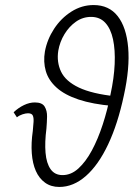

<svg xmlns="http://www.w3.org/2000/svg" viewBox="-20 -731 546 761"><path d="M110 -212Q112 -232 113 -248Q114 -264 110 -273Q106 -282 91 -282Q82 -282 69.5 -278Q57 -274 47 -266L34 -286Q53 -304 75 -314.5Q97 -325 118 -325Q147 -325 157 -308.5Q167 -292 166.5 -268.5Q166 -245 164 -221Q157 -167 160.5 -125.5Q164 -84 180.5 -60.5Q197 -37 228 -37Q262 -37 291 -63.5Q320 -90 344 -134.5Q368 -179 387 -237Q406 -295 418 -357Q432 -421 434.5 -477Q437 -533 428 -575Q419 -617 397.5 -640.5Q376 -664 341 -664Q308 -664 281 -645Q254 -626 235.5 -595.5Q217 -565 211 -530Q204 -485 222 -447Q240 -409 292.5 -384Q345 -359 440 -349L428 -311Q347 -318 291.5 -336.5Q236 -355 204 -384Q172 -413 161.5 -449.5Q151 -486 158 -527Q167 -575 194.5 -617Q222 -659 263 -685Q304 -711 351 -711Q412 -711 446.5 -667Q481 -623 488 -542.5Q495 -462 471 -353Q447 -240 408.5 -158.5Q370 -77 320.5 -33.5Q271 10 215 10Q182 10 158.5 -7Q135 -24 122 -53.5Q109 -83 106 -123.5Q103 -164 110 -212Z"/></svg>

Font: Ysabeau Infant Light
Style: Italic
Weight: 300
Italic angle: -12°
Designer: Christian Thalmann (Catharsis Fonts)
Version: Version 2.001;gftools[0.9.30]; featfreeze: ss01,ss02,lnum